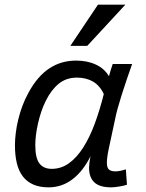

<svg xmlns="http://www.w3.org/2000/svg" viewBox="-20 -786 623 821"><path d="M522.9 3.9Q516.1 6.3 507.1 8.3Q498 10.3 488.8 11.7Q479.5 13.2 470.7 14.2Q461.9 15.1 456.1 15.1Q406.2 15.1 383.5 -6.1Q360.8 -27.3 360.8 -68.8Q360.8 -75.7 362.3 -89.1Q363.8 -102.5 367.2 -118.2Q335.4 -54.2 290 -19.5Q244.6 15.1 188 15.1Q149.9 15.1 122.6 3.2Q95.2 -8.8 77.6 -31.7Q60.1 -54.7 52 -88.1Q43.9 -121.6 43.9 -165Q43.9 -189 47.4 -217Q50.8 -245.1 57.9 -274.4Q64.9 -303.7 75.9 -333.3Q86.9 -362.8 102.1 -390.1Q140.1 -460 190.7 -493.4Q241.2 -526.9 305.2 -526.9Q354 -526.9 390.6 -509.5Q427.2 -492.2 445.8 -460Q449.7 -474.1 453.9 -487.8Q458 -501.5 461.9 -512.2H544.9Q532.7 -477.5 521.2 -443.8Q509.8 -410.2 500.2 -379.9Q490.7 -349.6 483.6 -324.2Q476.6 -298.8 473.1 -280.8L444.8 -148.9Q440.9 -130.4 439 -116Q437 -101.6 437 -90.8Q437 -67.9 446.5 -60.5Q456.1 -53.2 473.1 -53.2Q482.9 -53.2 495.1 -55.7Q507.3 -58.1 518.1 -62ZM201.2 -64Q241.7 -64 275.1 -88.1Q308.6 -112.3 335.9 -155.3Q363.3 -198.2 385 -256.8Q406.7 -315.4 423.8 -383.8Q406.7 -420.4 377.4 -437.3Q348.1 -454.1 309.1 -454.1Q263.2 -454.1 231.2 -428Q199.2 -401.9 175.8 -355Q164.6 -332.5 156.2 -307.4Q147.9 -282.2 142.3 -257.3Q136.7 -232.4 133.8 -209Q130.9 -185.5 130.9 -166Q130.9 -110.8 148.4 -87.4Q166 -64 201.2 -64ZM353 -589.8H280.8L398.9 -766.1H516.1Z"/></svg>

Font: Clear Sans
Style: Italic
Weight: 400
Italic angle: -12°
Foundry: Intel Corporation
Version: Version 1.00